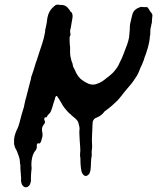

<svg xmlns="http://www.w3.org/2000/svg" viewBox="-20 -519 710 819"><path d="M98 278Q87 283 79 275Q73 269 72 264Q71 259 70 254.5Q69 250 70 246Q70 241 70 237.5Q70 234 69 230Q69 226 69 222.5Q69 219 68 215Q68 210 67.5 206Q67 202 67 198Q67 193 67 187.5Q67 182 65 177V171Q65 160 60 147Q57 139 54 130.5Q51 122 46 114Q44 111 42 103Q40 97 40 94V88Q39 74 42.5 60.5Q46 47 52 34Q56 27 58.5 19.5Q61 12 63 5Q67 -11 71 -26Q75 -41 80 -56Q81 -59 82 -62Q83 -65 83 -68Q85 -79 87.5 -89Q90 -99 93 -109Q97 -126 101.5 -142.5Q106 -159 110 -175Q111 -177 111 -179Q111 -181 112 -182Q112 -184 112.5 -186Q113 -188 113 -190Q118 -204 123 -219Q128 -234 132 -249Q134 -255 136.5 -261Q139 -267 140 -272Q145 -288 150 -303Q155 -318 160 -333Q168 -357 172 -381Q172 -383 172.5 -386Q173 -389 173 -392Q174 -395 174.5 -398.5Q175 -402 176 -405Q180 -423 182 -442Q187 -470 205 -487Q210 -492 213 -494Q219 -500 228 -499Q233 -498 236.5 -498Q240 -498 244 -498Q262 -497 273 -481Q276 -478 278 -474Q280 -470 284 -467Q286 -466 286 -465Q286 -464 287 -463Q291 -454 289 -442Q287 -432 285.5 -422Q284 -412 282 -401Q282 -398 280 -394Q279 -390 279 -386Q279 -382 280 -377Q282 -369 278 -364Q277 -362 277 -357Q277 -350 277 -342Q277 -334 278 -326Q279 -322 279 -318.5Q279 -315 279 -312V-293Q279 -285 281 -276Q283 -267 285 -259Q287 -253 289 -249Q291 -241 291.5 -237Q292 -233 296 -227Q301 -218 304 -210Q309 -200 315.5 -191.5Q322 -183 331 -177Q342 -169 357 -162Q377 -154 395 -162Q401 -164 406 -166.5Q411 -169 416 -172Q421 -175 424.5 -178Q428 -181 432 -184Q440 -190 447.5 -196Q455 -202 462 -209Q471 -219 478.5 -229.5Q486 -240 491 -253Q499 -268 505 -283.5Q511 -299 517 -315Q520 -322 522.5 -329.5Q525 -337 527 -344Q532 -361 532 -375Q533 -383 533.5 -391.5Q534 -400 534 -408Q534 -410 534.5 -412.5Q535 -415 535 -417L544 -455Q547 -468 555.5 -476Q564 -484 576 -488Q583 -491 589 -489Q596 -488 603 -489Q608 -489 611 -486Q613 -484 613 -483Q616 -477 620 -471.5Q624 -466 628 -461Q631 -456 630 -452Q629 -447 629 -441Q629 -435 628 -429Q628 -426 628 -423Q628 -420 626 -417L625 -410Q621 -398 621 -382Q621 -378 621 -373Q621 -368 619 -363V-357Q617 -340 613 -325Q612 -321 611 -316.5Q610 -312 608 -307Q606 -299 603 -291Q600 -283 597 -275L593 -262Q590 -255 587 -247Q584 -239 580 -232L572 -212Q568 -202 561.5 -192Q555 -182 548 -172Q541 -162 532.5 -152.5Q524 -143 516 -133Q512 -129 508.5 -124Q505 -119 501 -114Q496 -107 490.5 -101Q485 -95 480 -89L457 -68Q451 -63 445 -58Q439 -53 432 -48Q428 -46 425 -42.5Q422 -39 419 -35Q410 -26 402 -22Q398 -20 394.5 -18.5Q391 -17 387 -15Q381 -12 378 -6Q377 -4 376 -1Q375 2 375 5Q375 16 374 27.5Q373 39 373 50Q373 57 372.5 63Q372 69 372 76Q372 84 372.5 92.5Q373 101 373 109Q372 113 372 118Q372 123 371 128V133Q372 140 371 146.5Q370 153 369 159Q369 163 368.5 167Q368 171 368 176Q368 183 367.5 191Q367 199 366 207L363 217Q362 223 355 228Q345 236 336 227Q331 222 328 214L325 196Q324 188 323.5 179.5Q323 171 323 162Q323 159 323 156Q323 153 322 150Q321 145 321.5 140Q322 135 322 130Q323 125 322.5 119.5Q322 114 322 108Q321 101 321 94Q321 87 320 80Q320 75 319.5 70Q319 65 319 60Q319 54 318.5 48Q318 42 319 36Q320 28 318.5 21.5Q317 15 315 8V6Q312 -4 302 -13Q298 -17 293 -20.5Q288 -24 284 -28Q284 -29 283.5 -29.5Q283 -30 283 -30Q274 -36 267.5 -44Q261 -52 255 -59Q251 -64 247.5 -69.5Q244 -75 241 -81Q237 -88 233 -94.5Q229 -101 224 -108Q220 -112 218 -107Q216 -105 216 -105Q215 -100 214 -96Q213 -92 211 -87Q210 -85 209.5 -82.5Q209 -80 208 -78Q206 -69 203 -60.5Q200 -52 197 -44Q194 -38 190 -34Q184 -30 180 -21Q177 -16 173 -19Q171 -19 171 -18Q167 -11 170 -5Q174 1 170 8Q166 14 164 16Q159 24 159 32Q159 36 159.5 40.5Q160 45 161 49Q162 56 161 63L155 85Q154 86 153.5 87Q153 88 152 90Q150 94 145 93Q145 92 143 92Q141 92 139 94Q137 98 137 99V105Q138 114 132 122Q132 123 131.5 123.5Q131 124 131 124Q127 128 124.5 133Q122 138 120 143Q113 165 114 189Q116 198 114 207Q113 215 112.5 223.5Q112 232 112 240Q112 245 112 250.5Q112 256 110 261Q109 267 105 272Q101 276 98 278Z"/></svg>

Font: Lacquer
Style: Regular
Weight: 400
Designer: Eli Block, Niki Polyocan
Version: Version 1.100